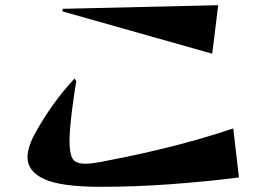

<svg xmlns="http://www.w3.org/2000/svg" viewBox="-20 -706 1040 740"><path d="M221 -662V-672L821 -686L798 -499ZM901 -22Q774 -6 637 4Q500 14 369 14Q216 14 151 -15.5Q86 -45 86 -100Q86 -121 94.5 -146Q103 -171 119 -199Q146 -248 184.5 -302Q223 -356 267 -403L274 -394Q263 -327 256 -269Q249 -211 248 -169V-161Q248 -115 259.5 -95Q271 -75 308 -75Q330 -75 364 -81Q406 -89 467 -101.5Q528 -114 599 -131Q670 -148 742 -168.5Q814 -189 879 -211Z"/></svg>

Font: Reggae One
Style: Regular
Weight: 400
Designer: Fontworks Inc.
Foundry: Fontworks Inc.
Version: Version 1.100